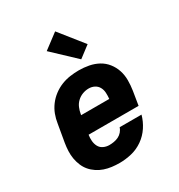

<svg xmlns="http://www.w3.org/2000/svg" viewBox="-185 -909 971 1041"><g transform="rotate(-30 300.0 -388.5)"><path d="M261 8Q237 8 213 5Q189 2 167 -5.5Q145 -13 125.5 -26Q106 -39 91.5 -56Q77 -73 68 -94.5Q59 -116 55 -139Q51 -162 52 -186.5Q53 -211 57 -235L76 -345Q80 -373 90 -399.5Q100 -426 117.5 -449.5Q135 -473 159 -491Q183 -509 209.5 -519.5Q236 -530 264 -534Q292 -538 319 -538Q351 -538 382 -532Q413 -526 439.5 -511.5Q466 -497 485 -473Q504 -449 513.5 -420Q523 -391 523 -359Q523 -327 518 -295L504 -209H191Q188 -190 189.5 -171Q191 -152 199.5 -136Q208 -120 225 -112Q242 -104 261 -104Q275 -104 290 -106.5Q305 -109 318.5 -115.5Q332 -122 342.5 -134Q353 -146 357 -160H494Q484 -123 462 -89.5Q440 -56 407 -33Q374 -10 336 -1Q298 8 261 8ZM209 -321H385Q387 -340 386 -359Q385 -378 376.5 -393.5Q368 -409 352 -417.5Q336 -426 316 -426Q297 -426 278 -419Q259 -412 244 -398Q229 -384 221 -365Q213 -346 210 -327ZM361 -583 221 -715 314 -785 432 -637Z"/></g></svg>

Font: Iosevka Slab HvExObl
Style: Regular
Weight: 900
Width: 7
Italic angle: -9°
Monospace: yes
Designer: Belleve Invis
Foundry: Belleve Invis
Version: Version 11.1.1; ttfautohint (v1.8.3)